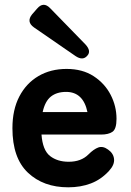

<svg xmlns="http://www.w3.org/2000/svg" viewBox="-20 -788 560 819"><path d="M271 11Q165 11 99 -51.5Q33 -114 33 -241Q33 -320 62.5 -376.5Q92 -433 144 -463.5Q196 -494 264 -494Q332 -494 379.5 -463Q427 -432 452 -383.5Q477 -335 477 -281Q477 -238 460 -226Q443 -214 411 -214H157Q162 -147 193.5 -122.5Q225 -98 273 -98Q326 -98 357 -129Q380 -152 399.5 -159Q419 -166 441 -150Q464 -134 466.5 -109.5Q469 -85 445 -59Q411 -22 367.5 -5.5Q324 11 271 11ZM162 -310H353Q335 -396 262 -396Q222 -396 197 -376Q172 -356 162 -310ZM352 -550Q333 -528 302 -549L125 -671Q91 -695 117 -727L138 -751Q165 -783 194 -753L344 -599Q371 -570 352 -550Z"/></svg>

Font: Zen Maru Gothic Black
Style: Regular
Weight: 900
Designer: Yoshimichi Ohira
Foundry: Positype
Version: Version 1.001